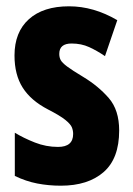

<svg xmlns="http://www.w3.org/2000/svg" viewBox="-20 -579 421 609"><path d="M358 -165Q358 -76 308.5 -33Q259 10 173 10Q134 10 98 3Q62 -4 27 -21V-158Q55 -141 90.5 -127Q126 -113 164 -113Q212 -113 212 -154Q212 -165 208 -175Q204 -185 187.5 -198.5Q171 -212 132 -232Q78 -260 52 -301Q26 -342 26 -403Q26 -477 71.5 -518Q117 -559 199 -559Q277 -559 352 -515L313 -401Q288 -418 263 -429.5Q238 -441 207 -441Q168 -441 168 -408Q168 -397 172.5 -388.5Q177 -380 193 -368Q209 -356 244 -335Q292 -306 325 -268Q358 -230 358 -165Z"/></svg>

Font: Noto Sans Gujarati ExtraCondensed ExtraBold
Style: Regular
Weight: 800
Width: 2
Designer: Jelle Bosma - Monotype Design Team, Universal Thirst
Foundry: Monotype Imaging Inc.
Version: Version 2.106; ttfautohint (v1.8.4.7-5d5b)